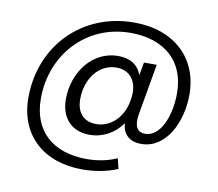

<svg xmlns="http://www.w3.org/2000/svg" viewBox="-88 -745 1190 1048"><g transform="rotate(10 506.5 -220.5)"><path d="M432 199C502 199 567 187 627 162L613 105C564 128 504 139 447 139C255 139 143 34 143 -143C143 -388 320 -581 564 -581C755 -581 870 -475 870 -300C870 -169 818 -52 737 -52C688 -52 675 -91 684 -148L734 -434H663L650 -362C630 -417 586 -445 519 -445C376 -445 278 -312 278 -164C278 -60 338 6 439 6C510 6 577 -30 618 -90C622 -31 657 6 725 6C861 6 938 -150 938 -304C938 -506 796 -640 574 -640C285 -640 75 -424 75 -136C75 70 216 199 432 199ZM464 -58C392 -58 355 -105 355 -177C355 -290 423 -381 521 -381C602 -381 639 -317 630 -238C620 -129 548 -58 464 -58Z"/></g></svg>

Font: Rootstock Sans Body
Style: Regular
Weight: 400
Designer: Colophon Foundry, Jonny Pinhorn
Foundry: Colophon Foundry
Version: Version 1.200;FEAKit 1.0